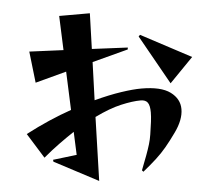

<svg xmlns="http://www.w3.org/2000/svg" viewBox="-58 -872 1116 1010"><g transform="rotate(-5 500.0 -366.5)"><path d="M654 39Q672 -7 683.5 -38Q695 -69 702.5 -94Q710 -119 714 -145Q720 -183 723.5 -211.5Q727 -240 727 -261Q727 -297 716 -312.5Q705 -328 679 -328Q636 -328 574.5 -314Q513 -300 435 -262L425 75L194 -47L193 -57L319 -72L314 -194Q276 -169 234.5 -139Q193 -109 149 -72L67 -204Q130 -237 191 -263.5Q252 -290 310 -310L302 -513L137 -469L118 -635L298 -627L291 -808H453L447 -620L636 -611L635 -601L445 -551L438 -350Q517 -371 581 -380.5Q645 -390 688 -390Q792 -390 840.5 -354Q889 -318 889 -264Q889 -208 843 -144Q813 -102 787.5 -71.5Q762 -41 732.5 -14Q703 13 661 47ZM698 -664 706 -672 969 -532 844 -404Z"/></g></svg>

Font: Reggae One
Style: Regular
Weight: 400
Designer: Fontworks Inc.
Foundry: Fontworks Inc.
Version: Version 1.100